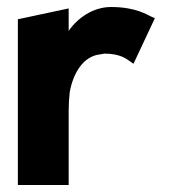

<svg xmlns="http://www.w3.org/2000/svg" viewBox="-20 -518 486 548"><path d="M422 -466 413 -470C401 -475 369 -498 297 -498C245 -498 201 -466 176 -430V-494L31 -463V10H176V-201C176 -220 177 -237 179 -255C188 -305 215 -358 267 -363C270 -363 275 -365 278 -365C324 -365 342 -349 351 -343L361 -336Z"/></svg>

Font: Bluebird
Style: SfBdNrw
Weight: 700
Designer: Jasper
Foundry: Cannot Into Space Fonts
Version: Version 0.98